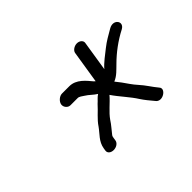

<svg xmlns="http://www.w3.org/2000/svg" viewBox="-68 -491 484 484"><g transform="rotate(-45 174.0 -249.0)"><path d="M112 -278H138C143 -278 149.2 -273 153.8 -270C163.8 -264 171.4 -255 181.4 -249C173.6 -244 169.7 -238 162.7 -232C150.5 -218 134.6 -206 124.1 -190C113.7 -175 97.8 -163 94.5 -142L93.4 -135C92.1 -127 99.2 -121 109.2 -121C119.2 -121 128.1 -127 129.4 -135L130.5 -142C131.1 -146 131.4 -148 132.8 -150C140.3 -160 149.9 -170 156.7 -181C168.4 -198 186.4 -211 200 -227C213.7 -206.6 233.4 -186.6 246.3 -166C252.7 -156 262.8 -144 270.4 -135C282.5 -117 313.9 -138 301.9 -151C289.3 -166 282.4 -179 268.7 -194C260.2 -203 250.5 -218 244 -227L232.3 -242C247.3 -248 257.2 -260 267.8 -270C287.9 -290 311.8 -308 339 -322C358.7 -333 341.5 -357 319.5 -344C304.1 -335 291 -328 277.2 -317C264.6 -307 246.6 -294 236.7 -282L249.5 -363C250.6 -370 243.7 -377 233.7 -377C223.7 -377 214.6 -370 213.5 -363L199.7 -276C198.9 -277 197 -278 196.2 -279C184.4 -293 168.7 -314 143.7 -314H117.7C108.7 -314 98.3 -305 96.9 -296C95.5 -287 103 -278 112 -278Z"/></g></svg>

Font: CiSf OpenHand
Style: SquObl
Weight: 400
Foundry: Cannot Into Space Fonts
Version: Version 0.7892